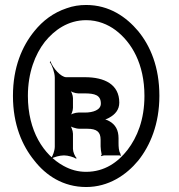

<svg xmlns="http://www.w3.org/2000/svg" viewBox="-20 -741 719 771"><path d="M32 -356C32 -241 69 -156 118 -96C164 -37 233 10 326 10C416 10 487 -38 535 -96C583 -156 620 -243 620 -356C620 -472 584 -556 535 -616C487 -673 419 -721 326 -721C299 -721 273 -717 248 -708C194 -690 152 -658 118 -616C69 -556 32 -471 32 -356ZM92 -356C92 -449 121 -523 160 -573C198 -620 253 -660 326 -660C373 -660 413 -643 444 -620C509 -571 560 -484 560 -356C560 -260 531 -190 492 -139C454 -90 400 -51 326 -51C293 -51 264 -59 235 -75C155 -119 92 -215 92 -356ZM384 -180V-153C384 -143 386 -132 388 -122C389 -120 387 -117 385 -116L388 -114C390 -115 394 -117 398 -117H459C461 -117 463 -116 464 -115L466 -117C465 -118 464 -119 464 -120C464 -120 463 -121 464 -121V-124H463C457 -135 456 -151 456 -167V-186C456 -218 444 -241 418 -255C411 -259 399 -263 392 -264V-260C399 -259 411 -264 418 -268C442 -281 459 -300 459 -329C459 -402 400 -431 321 -431H246C225 -431 193 -466 182 -496L180 -491C189 -480 200 -449 200 -429V-152C200 -137 192 -114 185 -106L187 -104C195 -110 220 -117 237 -117C253 -117 277 -110 285 -104L288 -106C281 -112 273 -131 273 -143V-204C273 -216 265 -238 255 -245L252 -242C260 -232 285 -224 299 -224H330C369 -224 384 -211 384 -180ZM385 -325C385 -299 353 -289 321 -289H295C282 -289 261 -282 255 -274L258 -271C266 -277 273 -296 273 -308V-347C273 -358 266 -377 258 -383L256 -381C262 -373 282 -366 294 -366H319C361 -366 385 -359 385 -325Z"/></svg>

Font: Asimov
Style: EdgeExtreme
Weight: 500
Designer: Google
Version: Version 2.000980: 2014